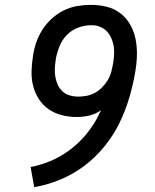

<svg xmlns="http://www.w3.org/2000/svg" viewBox="-20 -763 640 791"><path d="M121 8 106 -75Q154 -84 198 -104Q242 -124 280 -155Q318 -186 347.5 -225.5Q377 -265 396 -309Q374 -293 348 -287Q322 -281 296 -281Q265 -281 235 -288.5Q205 -296 180.5 -313Q156 -330 140 -355Q124 -380 116.5 -409Q109 -438 110 -470Q111 -502 116 -533Q120 -561 129.5 -588.5Q139 -616 155 -641Q171 -666 193.5 -686.5Q216 -707 242.5 -720Q269 -733 297.5 -738Q326 -743 354 -743Q388 -743 420 -735Q452 -727 477 -707.5Q502 -688 517.5 -659.5Q533 -631 539 -599.5Q545 -568 544 -533.5Q543 -499 537 -466Q528 -412 512 -358.5Q496 -305 471.5 -255Q447 -205 410 -159.5Q373 -114 327 -79.5Q281 -45 228 -23Q175 -1 121 8ZM303 -365Q320 -365 338 -368.5Q356 -372 372 -381Q388 -390 401.5 -404Q415 -418 424.5 -434Q434 -450 438.5 -467.5Q443 -485 446 -502Q449 -520 450 -538.5Q451 -557 448 -575Q445 -591 438.5 -606Q432 -621 421.5 -632.5Q411 -644 396 -651Q381 -658 364 -659Q362 -659 359.5 -659Q357 -659 355 -659Q354 -659 354 -659Q354 -659 354 -659Q328 -659 301.5 -649Q275 -639 255.5 -619Q236 -599 225.5 -573Q215 -547 210 -521Q210 -520 210 -520Q210 -520 210 -519Q207 -501 206 -482.5Q205 -464 208 -446.5Q211 -429 218 -413.5Q225 -398 237.5 -386.5Q250 -375 267 -370Q284 -365 303 -365Z"/></svg>

Font: Iosevka Curly Slab MdExObl
Style: Regular
Weight: 500
Width: 7
Italic angle: -9°
Monospace: yes
Designer: Belleve Invis
Foundry: Belleve Invis
Version: Version 11.1.0; ttfautohint (v1.8.3)